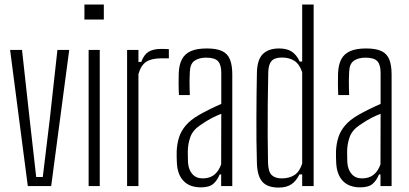

<svg xmlns="http://www.w3.org/2000/svg" viewBox="-20 -820 1803 846"><path d="M102.5 0 24.5 -600H77L110.5 -296.5L139.5 -40H168.5L199.5 -296.5L233 -600H285L205.5 0Z M352 -734V-800H437.5V-734ZM370.5 0V-600H419.5V0Z M540 0V-600H590V-547H602.5Q613.5 -578.5 634 -591.5Q654.5 -604.5 691 -604.5Q698 -604.5 707.2 -604.2Q716.5 -604 724 -603.5V-563H691Q648 -563 624.5 -547.8Q601 -532.5 590 -493.5V0Z M865.5 5.5Q816.5 5.5 789.5 -22Q762.5 -49.5 759.5 -100Q759 -115 758.5 -126.8Q758 -138.5 758.5 -153.5Q760 -187 769 -215Q778 -243 798.8 -267.5Q819.5 -292 857 -313.5Q878.5 -326 905.5 -339.2Q932.5 -352.5 955 -362V-499.5Q955 -535 940.5 -550.5Q926 -566 888.5 -566Q857.5 -566 837.8 -552.8Q818 -539.5 816.5 -504.5Q815.5 -485.5 815.2 -466.2Q815 -447 815.5 -430.2Q816 -413.5 816.5 -401H768.5Q767 -429 767 -452.5Q767 -476 767.5 -497Q769 -534.5 781.5 -558.5Q794 -582.5 820.5 -594.5Q847 -606.5 891.5 -606.5Q934.5 -606.5 959 -594.8Q983.5 -583 993.5 -557.5Q1003.5 -532 1003.5 -492V0H954.5V-51.5H948Q938 -26 920.2 -10.2Q902.5 5.5 865.5 5.5ZM873 -34Q903.5 -34 923.5 -49.5Q943.5 -65 954.5 -96L955 -318.5Q935 -311 914 -300.2Q893 -289.5 863 -269Q830 -247 819 -217Q808 -187 807.5 -152.5Q807.5 -138.5 807.8 -125.8Q808 -113 808.5 -103Q811 -71.5 827.8 -52.8Q844.5 -34 873 -34Z M1208 6.5Q1158.5 6.5 1136 -19Q1113.5 -44.5 1112 -102Q1110.5 -149.5 1110 -200.8Q1109.5 -252 1109.8 -303.5Q1110 -355 1110.5 -404.5Q1111 -454 1112 -498Q1113 -557.5 1138.2 -582Q1163.5 -606.5 1210 -606.5Q1244 -606.5 1265.2 -592.8Q1286.5 -579 1300.5 -549H1311.5V-800H1362V0H1311.5V-51.5H1299.5Q1285 -22 1263.5 -7.8Q1242 6.5 1208 6.5ZM1221.5 -34Q1255 -34 1277.5 -48.8Q1300 -63.5 1311.5 -99V-501.5Q1300 -537 1277.5 -551.8Q1255 -566.5 1222 -566.5Q1190 -566.5 1176.5 -551.2Q1163 -536 1162 -501.5Q1160.5 -434 1159.8 -361.5Q1159 -289 1159.5 -221.8Q1160 -154.5 1161 -103Q1162 -63 1177.2 -48.5Q1192.5 -34 1221.5 -34Z M1567.5 5.5Q1518.5 5.5 1491.5 -22Q1464.5 -49.5 1461.5 -100Q1461 -115 1460.5 -126.8Q1460 -138.5 1460.5 -153.5Q1462 -187 1471 -215Q1480 -243 1500.8 -267.5Q1521.5 -292 1559 -313.5Q1580.5 -326 1607.5 -339.2Q1634.5 -352.5 1657 -362V-499.5Q1657 -535 1642.5 -550.5Q1628 -566 1590.5 -566Q1559.5 -566 1539.8 -552.8Q1520 -539.5 1518.5 -504.5Q1517.5 -485.5 1517.2 -466.2Q1517 -447 1517.5 -430.2Q1518 -413.5 1518.5 -401H1470.5Q1469 -429 1469 -452.5Q1469 -476 1469.5 -497Q1471 -534.5 1483.5 -558.5Q1496 -582.5 1522.5 -594.5Q1549 -606.5 1593.5 -606.5Q1636.5 -606.5 1661 -594.8Q1685.5 -583 1695.5 -557.5Q1705.5 -532 1705.5 -492V0H1656.5V-51.5H1650Q1640 -26 1622.2 -10.2Q1604.5 5.5 1567.5 5.5ZM1575 -34Q1605.5 -34 1625.5 -49.5Q1645.5 -65 1656.5 -96L1657 -318.5Q1637 -311 1616 -300.2Q1595 -289.5 1565 -269Q1532 -247 1521 -217Q1510 -187 1509.5 -152.5Q1509.5 -138.5 1509.8 -125.8Q1510 -113 1510.5 -103Q1513 -71.5 1529.8 -52.8Q1546.5 -34 1575 -34Z"/></svg>

Font: Big Shoulders Text Thin ExtraLight
Style: Regular
Weight: 250
Version: Version 2.002